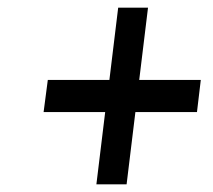

<svg xmlns="http://www.w3.org/2000/svg" viewBox="-20 -581 558 502"><path d="M232 -99H311L334 -288H495L505 -372H344L367 -561H289L266 -372H105L94 -288H255Z"/></svg>

Font: Falling Sky
Style: CondObl
Weight: 400
Designer: Paul D. Hunt
Foundry: Adobe Systems Incorporated
Version: Version 1.02